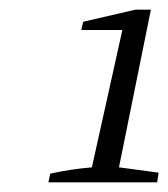

<svg xmlns="http://www.w3.org/2000/svg" viewBox="-20 -753 348 397"><path d="M80 -376 84 -394Q107 -399 127 -402Q147 -405 170 -407L233 -691H148L152 -708L260 -733H292L226 -407L308 -396L305 -376Z"/></svg>

Font: Piazzolla 8pt ExtraLight
Style: Italic
Weight: 250
Italic angle: -11.3°
Designer: Juan Pablo del Peral
Foundry: Huerta Tipografica
Version: Version 2.001